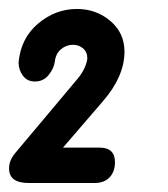

<svg xmlns="http://www.w3.org/2000/svg" viewBox="-20 -804 371 424"><path d="M21 -666Q25.9 -719.7 64.2 -752Q102.5 -784.2 149.9 -784.2Q192.4 -784.2 223.6 -757.8Q254.9 -731.4 254.9 -689.9Q254.9 -635.3 207 -580.1Q132.3 -493.7 119.1 -478H200.2Q233.9 -478 233.9 -445.8Q233.9 -425.3 222.4 -412.8Q210.9 -400.4 190.9 -399.9H43Q0 -399.9 0 -432.1Q0 -450.7 15.1 -467.8L152.8 -631.8Q169.9 -653.3 172.9 -674.8Q172.9 -689 163.6 -697Q154.3 -705.1 141.1 -705.1Q126.5 -705.1 114.7 -695.3Q103 -685.5 101.1 -668Q99.1 -652.8 87.4 -638.4Q75.7 -624 57.1 -624Q40 -624 30.5 -637Q21 -649.9 21 -666Z"/></svg>

Font: BPreplay
Style: Bold Italic
Weight: 700
Italic angle: -6°
Designer: Magenta/George Triantafyllakos
Foundry: Magenta/George Triantafyllakos
Version: Version 1.00